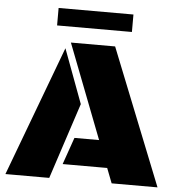

<svg xmlns="http://www.w3.org/2000/svg" viewBox="-55 -858 843 910"><g transform="rotate(5 366.0 -403.0)"><path d="M482.4 -70.8H270.5L315.4 -199.2H432.6L259.3 -647.9H469.7L728 0H509.8ZM212.9 0H4.4L235.8 -618.7L331.5 -361.3ZM187 -806.2H543V-723.1H187Z"/></g></svg>

Font: Black Ops One
Style: Regular
Weight: 400
Designer: James Grieshaber
Foundry: James Grieshaber
Version: Version 1.002